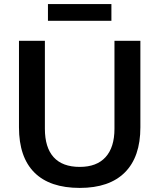

<svg xmlns="http://www.w3.org/2000/svg" viewBox="-20 -912 780 941"><path d="M73 -288V-712H200V-281Q200 -189 243 -141.5Q286 -94 371 -94Q454 -94 497.5 -142Q541 -190 541 -281V-712H668V-288Q668 -143 592 -67Q516 9 371 9Q224 9 148.5 -66.5Q73 -142 73 -288ZM215 -892H526V-810H215Z"/></svg>

Font: Muli
Style: Bold
Weight: 700
Designer: Vernon Adams
Foundry: Vernon Adams
Version: Version 2.001